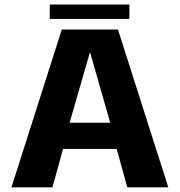

<svg xmlns="http://www.w3.org/2000/svg" viewBox="-20 -802 769 822"><path d="M29 0H204.5L250 -164.5H479.5L525 0H700.5L485 -675.5H244.5ZM278 -276.5 364.5 -576.5H366L452 -276.5ZM193 -721H534V-782.5H193Z"/></svg>

Font: Anybody UltraCondensed Thin
Style: Bold
Weight: 700
Version: Version 1.111